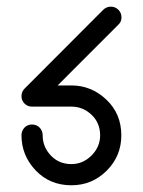

<svg xmlns="http://www.w3.org/2000/svg" viewBox="-20 -551 425 571"><path d="M340.8 -148.4Q340.8 -86.9 297.4 -43.5Q253.9 0 192.4 0Q127.9 0 85.9 -44.4Q43.9 -88.9 43.9 -148.4Q43.9 -162.1 52.7 -171.4Q61.5 -180.7 75.2 -180.7Q88.9 -180.7 97.9 -171.4Q106.9 -162.1 106.9 -148.4Q106.9 -114.3 131.1 -88.6Q155.3 -63 192.4 -63Q226.6 -63 252.2 -88.6Q277.8 -114.3 277.8 -148.4Q277.8 -185.5 252.2 -209.7Q226.6 -233.9 192.4 -233.9H75.2Q62 -233.9 53 -242.9Q43.9 -252 43.9 -265.1Q43.9 -278.3 53.2 -287.6L286.6 -521.5Q296.4 -531.2 309.6 -531.2Q322.8 -531.2 332 -522Q341.3 -512.7 341.3 -499.5Q341.3 -485.8 331.5 -477.1L151.4 -296.9H192.4Q251.5 -296.9 296.1 -254.9Q340.8 -212.9 340.8 -148.4Z"/></svg>

Font: Fandogh
Style: Regular
Weight: 400
Designer: Amin Abedi
Version: Version 1.00